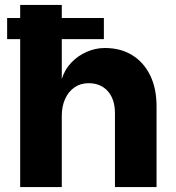

<svg xmlns="http://www.w3.org/2000/svg" viewBox="-20 -760 714 780"><path d="M9 -601V-687H402V-601ZM62 0V-740H231V-439Q243 -478 270 -506Q297 -534 332.5 -549.5Q368 -565 406 -565Q470 -565 517 -536Q564 -507 590 -454Q616 -401 616 -328V0H447V-300Q447 -357 418 -389.5Q389 -422 340 -422Q307 -422 282.5 -405Q258 -388 244.5 -358Q231 -328 231 -290V0Z"/></svg>

Font: Parkinsans
Style: Bold
Weight: 700
Designer: Red Stone, Indian Type Foundry
Foundry: Indian Type Foundry
Version: Version 1.000